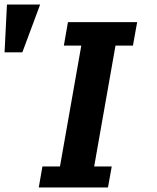

<svg xmlns="http://www.w3.org/2000/svg" viewBox="-70 -822 690 842"><path d="M116 -92H193L286.5 -622H210L228 -725H531.5L513 -622H436.5L343 -92H420L403.5 0H100ZM106 -802 28 -592.5H-50L-39.5 -802Z"/></svg>

Font: JuliaMono ExtraBoldItalic
Style: Regular
Weight: 800
Italic angle: -9°
Monospace: yes
Designer: cormullion
Foundry: corm
Version: Version 0.049; ttfautohint (v1.8.4)